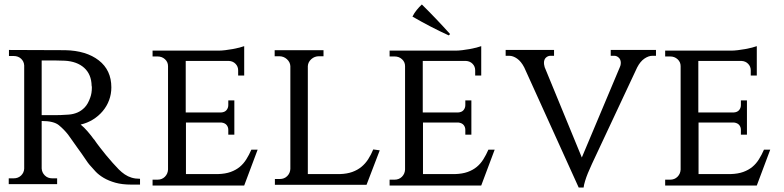

<svg xmlns="http://www.w3.org/2000/svg" viewBox="-20 -823 3501 857"><path d="M271 -599Q365 -597 421 -553.5Q477 -510 477 -433Q477 -403 467 -376Q457 -349 438.5 -327Q420 -305 395 -289.5Q370 -274 340 -267Q355 -255 371 -236.5Q387 -218 399 -201V-202Q412 -183 426 -165Q438 -149 453 -131Q468 -113 483 -96Q497 -80 510 -67Q523 -54 537 -44.5Q551 -35 567.5 -30Q584 -25 605 -25V1H567Q525 1 495 -7.5Q465 -16 443 -29Q421 -42 406.5 -57.5Q392 -73 380 -87Q375 -92 360 -114.5Q345 -137 328 -160L284 -222Q266 -245 243 -264Q220 -283 166 -283V-71Q167 -53 180 -40Q193 -27 213 -27H235V-1H19V-27H41Q61 -27 74 -39.5Q87 -52 88 -70V-531Q87 -549 74 -561Q61 -573 41 -573H20V-600ZM225 -309Q236 -309 251.5 -309.5Q267 -310 287 -311.5Q307 -313 325 -320.5Q343 -328 358 -343.5Q373 -359 383 -388Q390 -407 390 -432Q390 -438 389 -440Q388 -491 356 -520Q324 -549 269 -552Q249 -553 230 -553H166V-309Z M1070 5H661V-21H683Q703 -21 716 -34Q729 -47 730 -66V-528Q730 -546 716.5 -558.5Q703 -571 683 -571H661V-597H954Q968 -597 985 -599Q1002 -601 1018.5 -604Q1035 -607 1048.5 -610.5Q1062 -614 1070 -617V-486H1043V-509Q1043 -526 1031.5 -538Q1020 -550 1002 -551H809V-321H967Q983 -322 991 -331.5Q999 -341 999 -354V-375H1026V-222H999V-243Q999 -256 991.5 -265Q984 -274 969 -276H810V-46H953Q986 -47 1009.5 -55.5Q1033 -64 1050 -78Q1067 -92 1079.5 -112Q1092 -132 1102 -155H1130Z M1675 -152 1616 2H1207V-24H1229Q1249 -24 1262 -37Q1275 -50 1276 -69V-528Q1275 -546 1260.5 -559Q1246 -572 1226 -572H1206V-599H1424V-572H1404Q1384 -572 1369.5 -559Q1355 -546 1354 -528V-46H1497Q1529 -47 1552.5 -55.5Q1576 -64 1593.5 -78.5Q1611 -93 1623.5 -112.5Q1636 -132 1646 -156Z M1983 -665Q1902 -702 1821 -749Q1829 -765 1840 -778.5Q1851 -792 1863 -803Q1926 -741 1989 -671ZM2128 5H1719V-21H1741Q1761 -21 1774 -34Q1787 -47 1788 -66V-528Q1788 -546 1774.5 -558.5Q1761 -571 1741 -571H1719V-597H2012Q2026 -597 2043 -599Q2060 -601 2076.5 -604Q2093 -607 2106.5 -610.5Q2120 -614 2128 -617V-486H2101V-509Q2101 -526 2089.5 -538Q2078 -550 2060 -551H1867V-321H2025Q2041 -322 2049 -331.5Q2057 -341 2057 -354V-375H2084V-222H2057V-243Q2057 -256 2049.5 -265Q2042 -274 2027 -276H1868V-46H2011Q2044 -47 2067.5 -55.5Q2091 -64 2108 -78Q2125 -92 2137.5 -112Q2150 -132 2160 -155H2188Z M2908 -600V-574H2892Q2875 -574 2856.5 -561.5Q2838 -549 2824 -522L2622 -91Q2612 -69 2604 -50Q2597 -33 2591.5 -15Q2586 3 2585 14H2563L2320 -522Q2306 -549 2288 -561.5Q2270 -574 2253 -574H2237V-600H2453V-574H2437Q2426 -574 2417 -566Q2408 -558 2408 -542Q2408 -534 2411 -525L2410 -526L2577 -120L2747 -524Q2751 -532 2751 -542Q2751 -557 2742 -565.5Q2733 -574 2722 -574H2706V-600Z M3358 5H2949V-21H2971Q2991 -21 3004 -34Q3017 -47 3018 -66V-528Q3018 -546 3004.5 -558.5Q2991 -571 2971 -571H2949V-597H3242Q3256 -597 3273 -599Q3290 -601 3306.5 -604Q3323 -607 3336.5 -610.5Q3350 -614 3358 -617V-486H3331V-509Q3331 -526 3319.5 -538Q3308 -550 3290 -551H3097V-321H3255Q3271 -322 3279 -331.5Q3287 -341 3287 -354V-375H3314V-222H3287V-243Q3287 -256 3279.5 -265Q3272 -274 3257 -276H3098V-46H3241Q3274 -47 3297.5 -55.5Q3321 -64 3338 -78Q3355 -92 3367.5 -112Q3380 -132 3390 -155H3418Z"/></svg>

Font: Constantine
Style: Regular
Weight: 400
Designer: Dukom Design
Version: Version 1.001;PS 001.001;hotconv 1.0.56;makeotf.lib2.0.21325